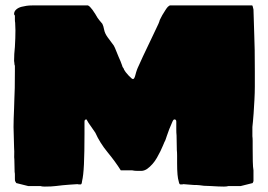

<svg xmlns="http://www.w3.org/2000/svg" viewBox="-20 -679 991 709"><path d="M145 10Q140 10 136 9.5Q132 9 129 8H84L40 -3L36 -10Q35 -10 35 -21Q35 -28 35 -34Q35 -40 34 -44L33 -90Q32 -98 32.5 -108.5Q33 -119 32 -134L30 -210Q30 -223 30.5 -240Q31 -257 32 -279L33 -312Q34 -328 34.5 -354Q35 -380 35 -416V-436Q33 -440 33 -447L32 -454Q32 -479 35 -506Q36 -523 36.5 -538Q37 -553 37 -567L36 -595Q35 -600 35 -606.5Q35 -613 35 -620Q35 -622 34 -623Q32 -625 32 -627Q32 -637 40 -644Q48 -651 60 -654Q68 -656 77.5 -657.5Q87 -659 100 -659H305Q306 -659 308 -657L312 -654Q321 -645 332 -627Q335 -621 340 -613.5Q345 -606 358 -591Q362 -583 364.5 -569.5Q367 -556 377 -542L400 -511Q404 -504 408 -493.5Q412 -483 418 -469Q420 -465 421.5 -461Q423 -457 425 -453L431 -437Q432 -431 436 -427Q437 -425 437.5 -424Q438 -423 438 -422Q442 -414 454.5 -400.5Q467 -387 471 -387Q476 -387 479.5 -400.5Q483 -414 486 -422Q487 -423 488 -427Q489 -429 490 -431.5Q491 -434 493 -438L508 -471L548 -555L565 -591Q567 -595 568 -598.5Q569 -602 570 -605Q572 -610 573 -611Q575 -616 579.5 -623.5Q584 -631 591 -642Q596 -650 600 -654Q602 -655 604 -657Q606 -659 607 -659H911Q913 -659 916 -644L919 -547Q920 -526 920.5 -493.5Q921 -461 921 -416V-359Q921 -337 919.5 -309.5Q918 -282 916.5 -260Q915 -238 914 -230L912 -210V-176Q913 -169 913 -158.5Q913 -148 913 -134Q913 -105 913.5 -83Q914 -61 916 -50V-10L913 -3L869 8H824Q820 9 816 9.5Q812 10 807 10Q798 10 786 9.5Q774 9 758 8L733 7Q726 6 717 5Q708 4 695 4L657 1Q655 1 654 2H646Q642 2 640 -9Q634 -27 634 -76Q634 -92 634 -104Q634 -116 633 -125L632 -179Q631 -188 631 -201Q631 -214 631 -230Q631 -238 624 -238Q620 -238 616 -228L605 -202L596 -177Q594 -171 592 -165Q590 -159 587 -154L582 -142Q574 -122 559.5 -96.5Q545 -71 523 -55Q512 -48 502 -48H487Q482 -48 477 -48.5Q472 -49 468 -50H426Q406 -82 377.5 -116.5Q349 -151 332 -189L307 -225Q303 -231 301.5 -234.5Q300 -238 299 -238Q292 -238 292 -230V-184Q292 -115 290 -72.5Q288 -30 283 -10Q282 2 278 2H271L266 1Q249 2 235.5 3Q222 4 212 5Q200 6 185.5 8Q171 10 145 10Z"/></svg>

Font: Sigmar
Style: Regular
Weight: 400
Designer: Vernon Adams
Foundry: Vernon Adams
Version: Version 1.000; ttfautohint (v1.8.4.7-5d5b);gftools[0.9.24]